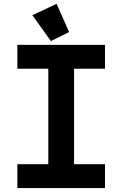

<svg xmlns="http://www.w3.org/2000/svg" viewBox="-20 -962 626 982"><path d="M269.5 -942.4 333.5 -797.9 240.2 -752 145.5 -884.3ZM517.1 0H68.8V-122.1H227.1V-610.4H68.8V-732.4H517.1V-610.4H358.9V-122.1H517.1Z"/></svg>

Font: Consola Mono
Style: Bold
Weight: 700
Monospace: yes
Designer: Wojciech Kalinowski "wmk69" (wmk69@o2.pl)
Foundry: Wojciech Kalinowski "wmk69" (wmk69@o2.pl)
Version: Version 2.1.0